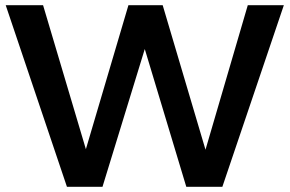

<svg xmlns="http://www.w3.org/2000/svg" viewBox="-20 -720 1116 740"><path d="M935 -700 772 -143 607 -700H475L311 -145L146 -700H2L238 0H375L538 -531L698 0H837L1074 -700Z"/></svg>

Font: Argentum Sans Medium
Style: Regular
Weight: 500
Designer: Julieta Ulanovsky
Foundry: Julieta Ulanovsky
Version: Version 5.001;January 29, 2019;FontCreator 11.5.0.2425 64-bi